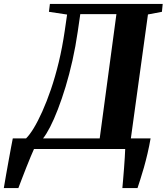

<svg xmlns="http://www.w3.org/2000/svg" viewBox="-80 -763 854 983"><path d="M-60.5 200Q-55.5 169.5 -49 132.8Q-42.5 96 -35.8 59.2Q-29 22.5 -23.5 -7.8Q-18 -38 -14.5 -54.5H53.5Q71.5 -72 92.8 -107Q114 -142 136.5 -192Q159 -242 180.8 -305.5Q202.5 -369 220.8 -444.5Q239 -520 251.5 -605.5L263.5 -688.5L170.5 -702.5L175.5 -743H753L749 -702.5L677.5 -689L590 -54.5H691Q684.5 -16.5 675.5 22Q666.5 60.5 656.8 94.8Q647 129 638.2 156.2Q629.5 183.5 624 200H546.5Q548 181 550.5 154.5Q553 128 555 99Q557 70 558.8 44Q560.5 18 561 0H94Q88 13 77.2 38.8Q66.5 64.5 54.2 95.5Q42 126.5 31.2 154.8Q20.5 183 14 200ZM140.5 -54.5H430.5L516 -690.5H331L318 -601Q307 -525 291 -453.5Q275 -382 255.8 -318.8Q236.5 -255.5 216.2 -203Q196 -150.5 176.5 -112.8Q157 -75 140.5 -54.5Z"/></svg>

Font: Merriweather 60pt ExtraBold
Style: Italic
Weight: 800
Italic angle: -7.8°
Version: Version 2.101